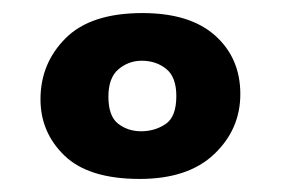

<svg xmlns="http://www.w3.org/2000/svg" viewBox="-20 -817 430 294"><path d="M194 -543Q116 -543 79 -578.5Q42 -614 42 -665Q42 -720 80.5 -758.5Q119 -797 198 -797Q271 -797 309.5 -762.5Q348 -728 348 -673Q348 -619 308 -581Q268 -543 194 -543ZM196 -616Q217 -616 233.5 -627Q250 -638 250 -670Q250 -699 234.5 -711.5Q219 -724 197 -724Q177 -724 161.5 -711Q146 -698 146 -669Q146 -639 161 -627.5Q176 -616 196 -616Z"/></svg>

Font: Literata 18pt ExtraBold
Style: Regular
Weight: 800
Designer: Latin by Veronika Burian and Jose Scaglione. Greek by Irene Vlachou. Cyrillic by Vera Evstafieva.
Foundry: TypeTogether
Version: Version 3.103;gftools[0.9.29]